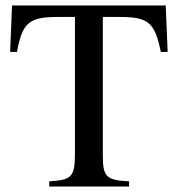

<svg xmlns="http://www.w3.org/2000/svg" viewBox="-20 -682 651 702"><path d="M593 -492 586 -662H24L17 -492H42C62 -602 88 -620 194 -620H254V-123C254 -35 243 -24 160 -19V0H452V-19C370 -23 356 -35 356 -111V-620H415C521 -620 546 -602 568 -492Z"/></svg>

Font: XITS Math
Style: Regular
Weight: 400
Designer: MicroPress Inc., with final additions and corrections provided by Coen Hoffman, Elsevier (retired)
Version: Version 1.302